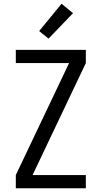

<svg xmlns="http://www.w3.org/2000/svg" viewBox="-20 -1000 540 1020"><path d="M64 0V-70L347 -665H64V-735H436V-665L153 -70H436V0ZM238 -795 188 -835 307 -980 368 -930Z"/></svg>

Font: Iosevka Term SS14
Style: Regular
Weight: 400
Monospace: yes
Designer: Belleve Invis
Foundry: Belleve Invis
Version: Version 24.1.1; ttfautohint (v1.8.4)